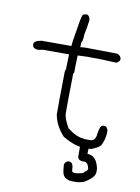

<svg xmlns="http://www.w3.org/2000/svg" viewBox="-88 -701 664 910"><g transform="rotate(10 244.0 -245.5)"><path d="M332 -17.1Q293 -23.4 248 -50.8Q207 -95.2 197.3 -148.4V-220.7Q197.3 -269.5 199.2 -359.4Q203.1 -365.7 203.1 -371.1V-377Q203.1 -397.5 205.1 -439.5H80.1Q61 -435.5 58.6 -435.5H50.8Q29.3 -439 29.3 -457Q29.3 -475.1 66.4 -480.5H209Q209 -493.2 220.7 -560.5Q231.9 -636.7 238.3 -636.7L252 -640.6Q267.6 -640.6 271.5 -619.1V-613.3Q267.6 -579.1 259.8 -544.9Q259.8 -514.6 252 -503.9V-486.3L250 -482.4Q266.6 -484.4 275.4 -484.4Q318.4 -484.4 429.7 -482.4Q449.2 -474.1 449.2 -459Q449.2 -449.2 433.6 -439.5Q369.1 -443.4 291 -443.4Q254.9 -441.4 246.1 -441.4Q244.1 -389.6 244.1 -359.4Q242.2 -353.5 240.2 -353.5Q238.3 -268.1 238.3 -226.6V-162.1Q238.3 -137.2 263.7 -93.8Q309.6 -58.6 341.8 -58.6Q341.8 -56.6 349.6 -56.6H375Q398.4 -56.6 402.3 -89.8Q407.2 -134.8 423.8 -134.8H427.7Q443.4 -134.8 447.3 -113.3Q447.3 -78.1 433.6 -48.8Q429.2 -33.7 394.5 -19.5Q388.2 -15.6 382.8 -15.6H374L373 -5.9V9.8Q417.5 9.8 429.7 72.3V87.9Q429.7 114.7 377 144.5Q375 144.5 349.6 150.4H326.2Q291 150.4 279.3 127Q273.9 117.2 271.5 78.1Q277.8 60.5 293 60.5Q314.5 60.5 314.5 95.7Q314.5 109.4 326.2 109.4H337.9Q375 104.5 375 93.8Q383.3 93.8 388.7 80.1Q382.3 54.7 377 54.7Q377 52.7 369.1 48.8H353.5Q332 45.4 332 27.3Z"/></g></svg>

Font: CEF Fonts CJK
Style: Regular
Weight: 400
Designer: PartyBoss (派对大魔王)
Version: Release 2.25